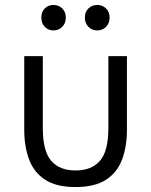

<svg xmlns="http://www.w3.org/2000/svg" viewBox="-20 -745 611 776"><path d="M285 11Q208 11 162.5 -18.5Q117 -48 97.5 -100.5Q78 -153 78 -221V-518H153V-228Q153 -134 187 -95Q221 -56 285 -56Q350 -56 384 -95Q418 -134 418 -228V-518H493V-221Q493 -153 473.5 -100.5Q454 -48 408.5 -18.5Q363 11 285 11ZM373 -622Q352 -622 337.5 -636.5Q323 -651 323 -674Q323 -697 337.5 -711Q352 -725 373 -725Q394 -725 408.5 -711Q423 -697 423 -674Q423 -651 408.5 -636.5Q394 -622 373 -622ZM196 -622Q175 -622 161 -636.5Q147 -651 147 -674Q147 -697 161 -711Q175 -725 196 -725Q217 -725 231.5 -711Q246 -697 246 -674Q246 -651 231.5 -636.5Q217 -622 196 -622Z"/></svg>

Font: Ubuntu Sans
Style: Regular
Weight: 400
Designer: Dalton Maag Ltd
Foundry: Dalton Maag Ltd
Version: Version 1.006; ttfautohint (v1.8.4.7-5d5b)